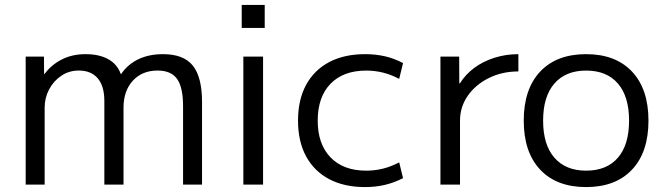

<svg xmlns="http://www.w3.org/2000/svg" viewBox="-20 -750 2697 780"><path d="M84.3 0V-520H158.6L159.1 -449.7H161.1Q188.3 -486.4 230.6 -508.2Q272.9 -530 327.6 -530Q383.1 -530 419.9 -509.5Q456.8 -488.9 470.4 -449.7H472.4Q500.7 -490.2 543.6 -510.1Q586.4 -530 642.1 -530Q726 -530 763.4 -483.4Q800.8 -436.8 800.8 -335.1V0H723.7V-317.8Q723.7 -395.1 699.4 -429.3Q675 -463.4 620.2 -463.4Q557.5 -463.4 519.7 -422.2Q481.8 -380.9 481.8 -312.8V0H403.9V-339.9Q403.9 -400.1 377.1 -431.8Q350.3 -463.4 299.8 -463.4Q260.8 -463.4 229.3 -442.4Q197.8 -421.3 179.6 -386.9Q161.4 -352.5 161.4 -312.8V0Z M962 -636.6V-730H1055.4V-636.6ZM968.6 0V-520H1048.7V0Z M1463.3 10Q1378.3 10 1317.2 -22.3Q1256 -54.7 1223.3 -115.2Q1190.7 -175.7 1190.7 -260Q1190.7 -344.3 1223.3 -404.8Q1256 -465.3 1317.2 -497.7Q1378.3 -530 1463.3 -530Q1505.3 -530 1543.2 -521.5Q1581 -513 1617.4 -493.7L1601.7 -429.6Q1568 -447.3 1535 -455.3Q1502 -463.3 1468 -463.3Q1374.7 -463.3 1322.7 -409.6Q1270.7 -356 1270.7 -260Q1270.7 -164.7 1322.7 -110.7Q1374.7 -56.7 1468 -56.7Q1502 -56.7 1535 -64.7Q1568 -72.7 1601.7 -90.4L1617.4 -26.3Q1581 -7.7 1543.2 1.2Q1505.3 10 1463.3 10Z M1769.3 0V-520H1845.4L1845.9 -411.1H1848.2Q1871.1 -447.9 1907.1 -474.5Q1943.2 -501.1 1989.2 -515.5Q2035.3 -530 2085.9 -530V-459.8Q2020 -459.8 1966.1 -433.1Q1912.1 -406.4 1880.4 -361Q1848.8 -315.7 1848.8 -259.9V0Z M2361 10Q2241 10 2174.3 -61Q2107.7 -132 2107.7 -260Q2107.7 -388 2174.3 -459Q2241 -530 2361 -530Q2481 -530 2547.7 -459Q2614.4 -388 2614.4 -260Q2614.4 -132 2547.7 -61Q2481 10 2361 10ZM2361 -56.7Q2445 -56.7 2490.3 -109.4Q2535.6 -162 2535.6 -260Q2535.6 -358 2490.3 -410.6Q2445 -463.3 2361 -463.3Q2278 -463.3 2232.2 -410.6Q2186.4 -358 2186.4 -260Q2186.4 -162 2232.2 -109.4Q2278 -56.7 2361 -56.7Z"/></svg>

Font: M PLUS 1 Thin
Style: Regular
Weight: 100
Designer: Coji Morishita
Foundry: UNDERFOREST DESIGN
Version: Version 1.001